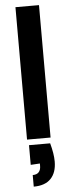

<svg xmlns="http://www.w3.org/2000/svg" viewBox="-64 -751 390 1040"><g transform="rotate(-5 131.5 -231.5)"><path d="M185 31Q193 60 197 85Q201 110 201 131Q201 191 169.5 224Q138 257 76 257V194Q98 194 109 182Q120 170 120 148V135L70 138V31ZM62 -720H190V0H62Z"/></g></svg>

Font: Albert Sans
Style: Bold
Weight: 700
Designer: Andreas Rasmussen
Foundry: a.Foundry
Version: Version 1.025